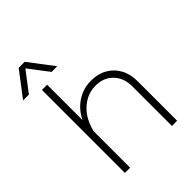

<svg xmlns="http://www.w3.org/2000/svg" viewBox="-289 -1064 1196 1196"><g transform="rotate(-45 309.5 -465.5)"><path d="M512 0V-349Q512 -423 468 -468.5Q424 -514 353 -514Q273 -514 212 -452.5Q151 -391 134 -270L123 -363Q148 -454 210.5 -505Q273 -556 355 -556Q416 -556 461.5 -530Q507 -504 532.5 -457.5Q558 -411 558 -348V0ZM98 0V-731H144V0ZM-31 -768 93 -931H146L270 -768H220L120 -899L20 -768Z"/></g></svg>

Font: Azeret Mono Thin
Style: Regular
Weight: 100
Designer: Martin Vácha
Foundry: Displaay
Version: Version 1.002